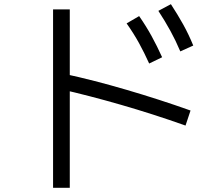

<svg xmlns="http://www.w3.org/2000/svg" viewBox="-20 -832 1040 919"><path d="M694 -528Q671 -579 645.5 -625.5Q620 -672 586 -720L646 -755Q680 -706 706 -658.5Q732 -611 756 -558ZM843 -586Q821 -638 795.5 -684.5Q770 -731 738 -780L798 -812Q830 -763 856.5 -715.5Q883 -668 905 -614ZM868 -231Q713 -286 558.5 -330.5Q404 -375 267 -406L286 -479Q429 -448 586 -402Q743 -356 892 -303ZM234 67V-787H314V67Z"/></svg>

Font: M PLUS 2
Style: Regular
Weight: 400
Designer: Coji Morishita
Foundry: UNDERFOREST DESIGN
Version: Version 1.001